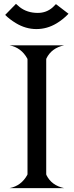

<svg xmlns="http://www.w3.org/2000/svg" viewBox="-20 -972 381 992"><path d="M6.8 -895 62.5 -952.1Q79.1 -938 82 -935.1Q120.6 -905.3 175.3 -905.3Q220.2 -905.3 252.9 -934.6L269 -950.7L334 -900.9Q306.2 -871.6 272 -851.1Q223.1 -821.8 168 -821.8Q112.8 -821.8 62 -852.5Q28.8 -872.6 6.8 -895ZM29.3 0Q89.8 -11.7 121.1 -68.4L122.1 -72.3V-665.5L121.1 -669.4Q89.8 -726.1 29.3 -737.8H311.5Q246.1 -724.1 219.7 -669.9L218.8 -665.5V-72.3L219.7 -67.9Q246.1 -13.7 311.5 0Z"/></svg>

Font: Modern Antiqua
Style: Regular
Weight: 500
Version: Version 1.0